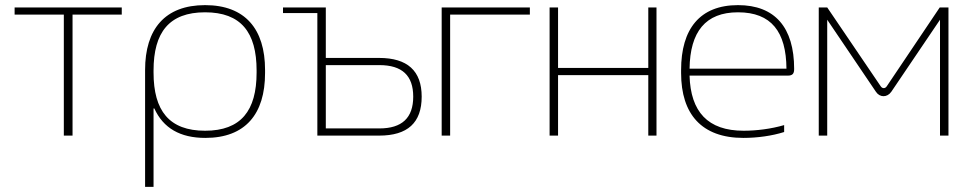

<svg xmlns="http://www.w3.org/2000/svg" viewBox="-20 -529 3774 749"><path d="M229 0H263V-472H455V-500H37V-472H229Z M1014 -244V-256C1014 -416 936 -509 780 -509C623 -509 546 -415 546 -256V200H579V-106H582C617 -29 683 9 781 9C937 9 1014 -84 1014 -244ZM579 -246V-254C579 -403 640 -481 780 -481C920 -481 981 -403 981 -254V-246C981 -97 920 -19 780 -19C640 -19 579 -97 579 -246Z M1218 0H1459C1570 0 1625 -50 1625 -152C1625 -253 1569 -303 1459 -303H1251V-500H1084V-478H1218ZM1251 -28V-275H1460C1549 -275 1592 -234 1592 -152C1592 -69 1548 -28 1460 -28Z M1703 0H1736V-472H2047V-500H1703Z M2124 0H2157V-236H2509V0H2541V-500H2509V-264H2157V-500H2124Z M3078 -260C3078 -422 3003 -509 2859 -509C2710 -509 2637 -416 2637 -256V-244C2637 -84 2717 9 2880 9C2934 9 2992 1 3039 -14V-41C2988 -26 2930 -19 2881 -19C2741 -19 2674 -93 2670 -234H3053C3073 -234 3078 -243 3078 -260ZM2670 -261C2672 -405 2732 -481 2859 -481C2989 -481 3047 -405 3048 -261Z M3174 -500V0H3207V-452L3397 -171C3412 -148 3441 -148 3457 -171L3647 -452V0H3680V-500H3646L3439 -192C3433 -183 3422 -183 3416 -192L3207 -500Z"/></svg>

Font: LT Wave Text Thin
Style: Regular
Weight: 100
Designer: Daniel Lyons
Version: Version 2.5 (Glyphs App)